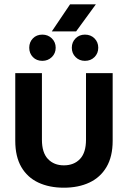

<svg xmlns="http://www.w3.org/2000/svg" viewBox="-20 -861 595 893"><path d="M277 12Q209 12 158 -12Q107 -36 79 -84.5Q51 -133 51 -206V-521H175V-211Q175 -151 203 -121.5Q231 -92 277 -92Q324 -92 352 -121.5Q380 -151 380 -211V-521H504V-206Q504 -133 475.5 -84.5Q447 -36 396 -12Q345 12 277 12ZM375 -578Q349 -578 331.5 -595.5Q314 -613 314 -639Q314 -665 331.5 -682.5Q349 -700 375 -700Q402 -700 419.5 -682.5Q437 -665 437 -639Q437 -613 419.5 -595.5Q402 -578 375 -578ZM177 -578Q150 -578 133 -595.5Q116 -613 116 -639Q116 -665 133 -682.5Q150 -700 177 -700Q203 -700 221 -682.5Q239 -665 239 -639Q239 -613 221 -595.5Q203 -578 177 -578ZM221 -715 306 -841H426L334 -715Z"/></svg>

Font: TikTok Sans 24pt SemiBold
Style: Regular
Weight: 600
Version: Version 4.000